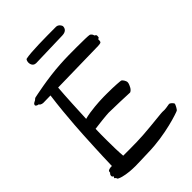

<svg xmlns="http://www.w3.org/2000/svg" viewBox="-249 -963 1066 1066"><g transform="rotate(-45 284.5 -429.5)"><path d="M564 -91C563 -96 548 -114 538 -112C528 -110 499 -105 489 -107C478 -109 402 -98 315 -92C285 -90 247 -89 210 -89H157C154 -124 153 -170 153 -215C153 -247 153 -277 154 -303C246 -315 269 -315 269 -315C294 -315 425 -311 430 -310C436 -309 446 -319 451 -327C455 -335 463 -349 463 -360C463 -372 450 -391 443 -392C438 -393 402 -397 337 -397C321 -397 303 -397 284 -396C284 -396 206 -393 156 -379C158 -426 164 -556 169 -612L471 -618C500 -618 508 -620 512 -623C512 -623 517 -626 516 -644C523 -647 525 -650 525 -650C526 -654 526 -660 526 -664C526 -664 526 -669 516 -674C511 -693 499 -695 499 -695C492 -697 452 -698 399 -698C360 -698 314 -698 269 -695C163 -689 46 -663 41 -662C35 -661 32 -653 21 -649C11 -644 9 -641 8 -634C8 -634 7 -625 27 -622C32 -610 52 -610 52 -610L108 -611C88 -463 81 -306 81 -306C81 -306 74 -178 72 -92L71 -93C62 -94 44 -90 42 -86C42 -86 39 -83 39 -74C29 -66 30 -56 30 -56C30 -56 31 -47 39 -46C34 -39 34 -36 34 -36C34 -36 35 -33 42 -29C41 -21 50 -18 50 -18C73 -6 120 -2 120 -2C133 -1 148 0 164 0C193 0 227 -2 266 -3C407 -5 536 -51 543 -55C550 -58 564 -86 564 -91ZM429 -834C429 -839 418 -859 399 -859C315 -859 200 -858 160 -849C153 -848 150 -834 150 -826C150 -823 151 -794 179 -794C192 -794 373 -799 390 -800C420 -801 429 -817 429 -834Z"/></g></svg>

Font: Oregano
Style: Regular
Weight: 400
Designer: Astigmatic (AOETI)
Foundry: Astigmatic (AOETI)
Version: Version 1.000